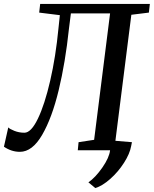

<svg xmlns="http://www.w3.org/2000/svg" viewBox="-48 -763 781 975"><path d="M436 192 401 163Q437 138 472 87.5Q507 37 511 0H347L351 -41L430 -53L511 -695H312L302 -616Q284 -446 250 -305Q216 -164 166 -78Q116 8 53 8Q10 8 -28 -18L-6 -116Q1 -108 25 -98.5Q49 -89 76 -89Q110 -89 144.5 -160.5Q179 -232 207 -353.5Q235 -475 249 -620L256 -686L151 -699L156 -743H713L708 -699L619 -688L538 -48L622 -41L618 -21Q611 18 581.5 64Q552 110 512 145.5Q472 181 436 192Z"/></svg>

Font: Koeln Type Serif
Style: Italic
Weight: 400
Italic angle: -8°
Designer: Eben Sorkin
Foundry: Eben Sorkin
Version: Version 2.002